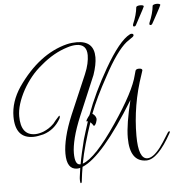

<svg xmlns="http://www.w3.org/2000/svg" viewBox="-67 -1002 1119 1203"><g transform="rotate(-5 492.5 -400.0)"><path d="M393 139Q388 139 388 121Q388 116 388 111Q388 106 389 100Q391 86 393 71Q395 56 397 43Q387 46 377 46Q312 46 312 -54Q312 -99 326.5 -159Q341 -219 372 -293L477 -538Q492 -573 498.5 -603Q505 -633 505 -656Q505 -726 439 -726Q413 -726 382 -716Q294 -689 216 -622Q177 -591 147 -554Q117 -517 94 -476Q69 -430 56.5 -389Q44 -348 44 -312Q44 -192 134 -192Q157 -192 187 -203Q204 -210 220.5 -220.5Q237 -231 253 -247Q261 -258 269.5 -267.5Q278 -277 287 -287Q297 -299 297 -290V-286Q297 -282 294 -276Q256 -208 185 -186Q168 -182 152 -179Q136 -176 121 -176Q8 -176 8 -313Q8 -406 68 -496Q203 -691 381 -736Q398 -740 413.5 -741.5Q429 -743 443 -743Q552 -743 552 -639Q552 -617 546.5 -589Q541 -561 530 -529L426 -283Q394 -207 379.5 -149Q365 -91 365 -52Q365 21 397 21H401Q407 -14 416 -53Q425 -92 435 -132Q442 -156 451 -184.5Q460 -213 470 -244Q464 -244 462 -243L461 -244Q459 -251 483 -281Q509 -352 542.5 -422.5Q576 -493 617 -564Q712 -729 779 -763Q784 -766 789 -766Q802 -766 802 -756Q802 -751 796 -746L755 -717Q724 -692 687.5 -641Q651 -590 610 -513Q540 -387 502 -288Q520 -277 525 -258Q527 -248 520.5 -231Q514 -214 505 -211Q495 -227 485 -236Q462 -168 444 -104.5Q426 -41 415 18Q495 -9 633 -213Q764 -406 788 -508Q795 -533 795 -533Q799 -544 817 -544Q838 -544 838 -532Q838 -531 830 -507Q797 -412 781 -316.5Q765 -221 765 -126Q765 20 822 20Q858 20 904 -40Q911 -49 926 -71.5Q941 -94 963 -130Q968 -137 972 -137Q978 -137 974 -127Q886 33 814 33Q710 33 710 -118Q710 -162 719.5 -221Q729 -280 747 -353Q539 -14 412 38Q405 76 400 120Q399 139 393 139ZM810 -810Q803 -810 804 -820Q804 -823 806 -827Q817 -852 824.5 -879Q832 -906 834 -928Q835 -934 843 -936.5Q851 -939 861 -939Q870 -939 876.5 -936.5Q883 -934 881 -929Q880 -926 871.5 -909.5Q863 -893 852 -873Q841 -853 832.5 -836.5Q824 -820 822 -817Q818 -810 810 -810ZM913 -810Q906 -810 907 -820Q907 -823 909 -827Q920 -852 927.5 -879Q935 -906 937 -928Q938 -934 946.5 -936.5Q955 -939 964 -939Q973 -939 980 -936.5Q987 -934 985 -929Q984 -926 975.5 -909.5Q967 -893 956 -873Q945 -853 936 -836.5Q927 -820 925 -817Q921 -810 913 -810Z"/></g></svg>

Font: Lavishly Yours
Style: Regular
Weight: 400
Designer: Robert E. Leuschke
Foundry: Robert E. Leuschke
Version: Version 1.010; ttfautohint (v1.8.3)